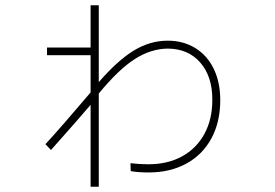

<svg xmlns="http://www.w3.org/2000/svg" viewBox="-20 -644 1040 727"><path d="M543 9Q504 9 475 4L474 -26Q509 -22 542 -22Q615 -22 669.5 -52Q724 -82 754 -137Q784 -192 784 -267Q784 -355 738 -407.5Q692 -460 614 -460Q551 -459 490.5 -420.5Q430 -382 354 -290V63H323V-247Q280 -196 173 -76L152 -98Q211 -162 323 -294V-435H158V-464H323V-624H354V-333Q425 -415 486.5 -452.5Q548 -490 615 -490Q674 -490 719.5 -462Q765 -434 789.5 -383Q814 -332 814 -265Q814 -182 780.5 -120Q747 -58 685.5 -24.5Q624 9 543 9Z"/></svg>

Font: IBM Plex Sans JP ExtraLight
Style: Regular
Weight: 200
Designer: Mike Abbink; Paul van der Laan; Pieter van Rosmalen; Wujin Sim; Yejin Wi; Jinhee Kim; Boomi Park; Yona Kim; Kichan Ma
Foundry: Sandoll Inc.
Version: Version 1.001